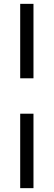

<svg xmlns="http://www.w3.org/2000/svg" viewBox="-20 -810 279 998"><path d="M154 -790V-403H85V-790ZM154 -219V168H85V-219Z"/></svg>

Font: Prodigy Sans
Style: Regular
Weight: 400
Designer: Wei Huang
Foundry: Wei Huang
Version: Version 1.003; ttfautohint (v1.8.3)